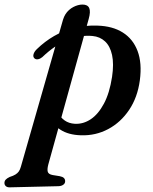

<svg xmlns="http://www.w3.org/2000/svg" viewBox="-90 -583 672 843"><path d="M299.5 -500 122 139.5Q116.5 161 119.8 171.5Q123 182 141 185.5L172 190.5Q185 193 190.5 198.5Q196 204 196 212Q196.5 221.5 188.2 227.8Q180 234 166.5 234.5L-46.5 239.5Q-58 240 -64.2 234.5Q-70.5 229 -70.5 220.5Q-70.5 212 -65.2 206Q-60 200 -47.5 194Q-31.5 189 -22.2 183.2Q-13 177.5 -7.5 169.8Q-2 162 1.5 149.5L186.5 -496Q190.5 -509.5 197.2 -520.2Q204 -531 213 -539Q222 -547 232 -552.2Q242 -557.5 252.2 -560.2Q262.5 -563 272 -563Q295 -563 301.8 -547.5Q308.5 -532 299.5 -500ZM95.5 -332Q86.5 -324.5 76.8 -322.8Q67 -321 60.5 -327.5Q54 -334.5 57.5 -345.8Q61 -357 72 -367.5Q106.5 -401 147.5 -424.8Q188.5 -448.5 236.5 -460.5Q284.5 -472.5 338 -470.5Q404.5 -468.5 449.2 -440.2Q494 -412 514 -359.2Q534 -306.5 524 -230.5Q514 -155.5 477 -100.5Q440 -45.5 385 -16.2Q330 13 266 11Q210.5 9.5 175.2 -13.5Q140 -36.5 128 -75L162.5 -91.5Q175 -67.5 193.8 -54.2Q212.5 -41 238.5 -39.5Q275.5 -37.5 308.5 -59.5Q341.5 -81.5 366.2 -127.8Q391 -174 402 -245.5Q410.5 -302.5 402 -341.5Q393.5 -380.5 371.2 -401.2Q349 -422 316 -425Q264.5 -430 208.5 -408.2Q152.5 -386.5 95.5 -332Z"/></svg>

Font: Fraunces Medium
Style: Italic
Weight: 500
Italic angle: -16°
Version: Version 1.000;[b76b70a41]